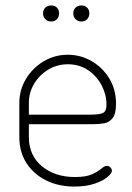

<svg xmlns="http://www.w3.org/2000/svg" viewBox="-20 -679 485 705"><path d="M253 6Q194 6 148.5 -17Q103 -40 77 -80.5Q51 -121 51 -176V-301Q51 -349 75.5 -389.5Q100 -430 140.5 -454Q181 -478 229 -478Q276 -478 316.5 -454.5Q357 -431 381.5 -390.5Q406 -350 406 -298Q406 -262 394 -246Q382 -230 363.5 -226.5Q345 -223 323 -223H86V-176Q86 -108 134 -68.5Q182 -29 255 -29Q297 -29 319 -39.5Q341 -50 352.5 -60Q364 -70 373 -70Q378 -70 382 -67Q386 -64 388.5 -60Q391 -56 391 -52Q391 -43 374.5 -29Q358 -15 327 -4.5Q296 6 253 6ZM86 -258H311Q348 -258 359.5 -265Q371 -272 371 -295Q371 -331 353.5 -365Q336 -399 304 -421Q272 -443 229 -443Q189 -443 156.5 -423Q124 -403 105 -371Q86 -339 86 -301ZM279 -600Q266 -600 257.5 -608.5Q249 -617 249 -630Q249 -643 257.5 -651Q266 -659 279 -659Q292 -659 300 -651Q308 -643 308 -630Q308 -617 300 -608.5Q292 -600 279 -600ZM168 -600Q155 -600 146.5 -608.5Q138 -617 138 -630Q138 -643 146.5 -651Q155 -659 168 -659Q181 -659 189 -651Q197 -643 197 -630Q197 -617 189 -608.5Q181 -600 168 -600Z"/></svg>

Font: Dosis ExtraLight ExtraLight
Style: Regular
Weight: 250
Version: Version 3.001; ttfautohint (v1.8.2)